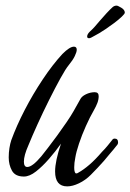

<svg xmlns="http://www.w3.org/2000/svg" viewBox="-20 -655 464 683"><path d="M219 8Q176 8 176 -45Q176 -82 197 -144Q178 -117 154.5 -90Q131 -63 108 -45Q85 -27 65 -27Q34 -27 22.5 -48Q11 -69 11 -95Q11 -112 13.5 -128Q16 -144 20 -156Q39 -208 68 -264Q97 -320 132 -372.5Q167 -425 202 -463Q228 -489 243 -489Q253 -489 253 -478Q253 -470 246 -455.5Q239 -441 225 -424Q214 -411 195 -376.5Q176 -342 154.5 -299Q133 -256 113.5 -213Q94 -170 81 -138Q65 -102 65 -80Q65 -61 77 -61Q95 -61 127 -99Q135 -109 150.5 -129Q166 -149 183.5 -173Q201 -197 217 -220.5Q233 -244 242 -260L265 -301Q270 -312 285.5 -319.5Q301 -327 317 -327Q331 -327 331 -313Q331 -301 326.5 -289Q322 -277 314 -263Q300 -239 285.5 -206.5Q271 -174 261 -144Q251 -114 248 -95Q246 -85 245 -76.5Q244 -68 244 -60Q244 -51 245 -47Q247 -38 251 -38Q255 -38 259 -41Q277 -51 298 -69Q319 -87 343 -115Q354 -126 362.5 -136.5Q371 -147 379 -157Q382 -162 388 -162Q400 -162 400 -148Q400 -142 394 -136Q384 -123 372.5 -110Q361 -97 350 -83Q328 -58 303 -33Q284 -14 261 -3Q238 8 219 8ZM297 -519Q290 -519 290 -525Q290 -533 299 -542Q308 -550 317 -560Q326 -570 335 -581Q347 -595 359 -608Q371 -621 381 -630Q387 -635 395 -635Q399 -635 411.5 -627.5Q424 -620 424 -610Q424 -606 413 -595.5Q402 -585 386 -573Q370 -561 355 -551Q340 -541 333 -537L315 -527L304 -521Q299 -519 297 -519Z"/></svg>

Font: Birthstone Bounce Medium
Style: Regular
Weight: 500
Designer: Robert E. Leuschke
Foundry: Rob Leuschke
Version: Version 1.010; ttfautohint (v1.8.3)